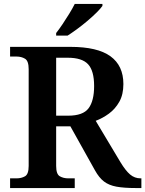

<svg xmlns="http://www.w3.org/2000/svg" viewBox="-20 -951 735 971"><path d="M31 0V-49H64Q88 -49 106.5 -59.5Q125 -70 125 -112V-601Q125 -643 106.5 -654Q88 -665 64 -665H31V-714H336Q473 -714 538.5 -666.5Q604 -619 604 -526Q604 -473 583.5 -436.5Q563 -400 531 -376.5Q499 -353 464 -340L589 -131Q615 -88 638 -68.5Q661 -49 691 -49H695V0H668Q607 0 569 -7Q531 -14 506 -33Q481 -52 460 -90L336 -312H264V-112Q264 -70 282.5 -59.5Q301 -49 325 -49H358V0ZM325 -366Q400 -366 428 -403.5Q456 -441 456 -516Q456 -593 425.5 -626Q395 -659 323 -659H264V-366ZM264 -784Q279 -803 296.5 -829Q314 -855 330.5 -882Q347 -909 358 -931H498V-921Q489 -908 469 -888Q449 -868 423 -846Q397 -824 370.5 -804.5Q344 -785 322 -771H264Z"/></svg>

Font: Noto Serif Tibetan SemiBold
Style: Regular
Weight: 600
Designer: Monotype Design Team
Foundry: Monotype Imaging Inc.
Version: Version 2.103; ttfautohint (v1.8.4.7-5d5b)